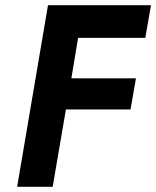

<svg xmlns="http://www.w3.org/2000/svg" viewBox="-20 -720 602 740"><path d="M165 -700H562L540 -574H281L255 -418H504L483 -298H234L183 0H46Z"/></svg>

Font: Jost* 600 Semi
Style: Italic
Weight: 600
Italic angle: -10°
Version: Version 3.500